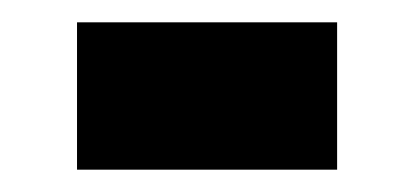

<svg xmlns="http://www.w3.org/2000/svg" viewBox="-20 -383 371 172"><path d="M49 -363V-231H282V-363Z"/></svg>

Font: Noto Sans Gurmukhi UI Condensed ExtraBold
Style: Regular
Weight: 800
Width: 3
Designer: Jelle Bosma - Monotype Design Team
Foundry: Monotype Imaging Inc.
Version: Version 2.004